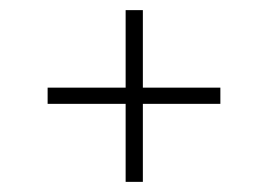

<svg xmlns="http://www.w3.org/2000/svg" viewBox="-20 -520 529 379"><path d="M262 -347H415V-315H262V-161H228V-315H74V-347H228V-500H262Z"/></svg>

Font: FiraSans
Style: Regular
Weight: 200
Designer: Carrois Corporate & Edenspiekermann AG
Foundry: Carrois Corporate GbR & Edenspiekermann AG
Version: Version 3.106;PS 003.106;hotconv 1.0.70;makeotf.lib2.5.58329